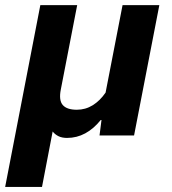

<svg xmlns="http://www.w3.org/2000/svg" viewBox="-55 -534 680 757"><path d="M104 -513.7H249.3L184.8 -181.2Q176.3 -138.4 192.5 -119.9Q208.7 -101.3 247.8 -101.3Q282 -101.3 310.7 -119.1Q339.4 -137 361.3 -168.9L428.2 -513.7H573.2L473.6 0H337.4L345.2 -61H342.3Q314.2 -26.1 281 -8.2Q247.8 9.8 209.2 9.8Q189.7 9.8 175.8 3.1Q161.9 -3.7 152.6 -15.6L110.6 203.1H-34.7Z"/></svg>

Font: RobotoFlex
Style: Regular
Weight: 400
Designer: Berlow after Robertson
Foundry: Google
Version: Version 2.136